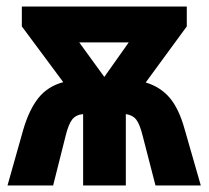

<svg xmlns="http://www.w3.org/2000/svg" viewBox="-20 -569 640 589"><path d="M51 -170Q69 -232 97.5 -268Q126 -304 174 -317L47 -488V-549H553V-488L427 -316Q473 -302 501 -268.5Q529 -235 546 -174L596 0H457L418 -151Q409 -188 398 -202Q387 -216 366 -219V0H235V-219Q213 -217 201.5 -202.5Q190 -188 181 -151L143 0H3ZM300 -333 375 -439H223Z"/></svg>

Font: Noto Sans Mono ExtraBold
Style: Regular
Weight: 800
Designer: Monotype Design Team
Foundry: Monotype Imaging Inc.
Version: Version 2.014